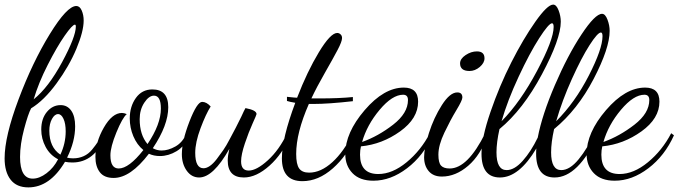

<svg xmlns="http://www.w3.org/2000/svg" viewBox="-30 -740 2944 833"><path d="M-10 -53Q-10 -148 50.5 -309Q111 -470 186 -592Q261 -714 301 -714Q316 -714 324.5 -694.5Q333 -675 333 -651Q333 -604 301.5 -528.5Q270 -453 215.5 -378.5Q161 -304 105 -270Q92 -246 74.5 -180Q57 -114 57 -59Q57 35 112 35Q141 35 172 11.5Q203 -12 222 -49Q187 -67 168 -102.5Q149 -138 149 -178Q149 -225 173.5 -254.5Q198 -284 233 -284Q262 -284 279 -260Q296 -236 296 -192Q296 -126 261 -56Q273 -53 287 -53Q312 -53 333 -62.5Q354 -72 369.5 -91Q385 -110 394.5 -124.5Q404 -139 415 -162L427 -149Q380 -35 284 -35Q267 -35 252 -38Q186 73 93 73Q42 73 16 39.5Q-10 6 -10 -53ZM116 -309Q180 -360 239.5 -470.5Q299 -581 299 -625Q299 -633 295 -633Q284 -633 250.5 -585Q217 -537 177 -458.5Q137 -380 116 -309ZM184 -173Q184 -101 232 -69Q255 -118 255 -170Q255 -204 245.5 -224.5Q236 -245 222 -245Q207 -245 195.5 -224Q184 -203 184 -173Z M384 -59Q384 -123 420.5 -186.5Q457 -250 499 -250Q508 -250 520 -245Q501 -229 475 -165.5Q449 -102 449 -66Q449 -9 485 -9Q529 -9 592 -89Q564 -112 548.5 -149Q533 -186 533 -226Q533 -278 559.5 -315Q586 -352 631 -352Q700 -352 700 -275Q700 -197 633 -97Q651 -87 671 -87Q700 -87 731 -104.5Q762 -122 778 -159L790 -149Q771 -105 736 -84Q701 -63 664 -63Q637 -63 616 -73Q536 32 463 32Q422 32 403 7Q384 -18 384 -59ZM576 -223Q576 -155 610 -115Q668 -201 668 -269Q668 -325 638 -325Q616 -325 596 -294.5Q576 -264 576 -223Z M759 -71Q759 -128 792 -213Q825 -298 847 -298Q866 -298 884 -278Q863 -245 840 -183.5Q817 -122 817 -77Q817 -10 853 -10Q866 -10 880.5 -20Q895 -30 910 -49.5Q925 -69 938.5 -88.5Q952 -108 967 -137L993 -186L1017 -234Q1030 -263 1035 -271Q1083 -262 1083 -245Q1083 -242 1066 -204.5Q1049 -167 1032.5 -118Q1016 -69 1016 -40Q1016 0 1049 0Q1083 0 1132 -44.5Q1181 -89 1216 -162L1229 -153Q1197 -73 1139.5 -21.5Q1082 30 1028 30Q958 30 958 -44Q958 -64 965 -94Q895 30 834 30Q801 30 780 0.5Q759 -29 759 -71Z M1193 -53Q1193 -139 1251 -294Q1227 -298 1215 -302V-320Q1251 -316 1259 -316Q1303 -430 1353.5 -513.5Q1404 -597 1433 -597Q1441 -597 1447.5 -591Q1454 -585 1454 -575Q1454 -560 1434.5 -523Q1415 -486 1379.5 -424Q1344 -362 1321 -313H1358Q1441 -313 1501 -319V-301Q1395 -289 1330 -289Q1327 -289 1325 -289H1310Q1255 -164 1255 -72Q1255 -27 1268 -9Q1281 9 1311 9Q1362 9 1412 -36.5Q1462 -82 1501 -162L1514 -152Q1477 -65 1414 -9.5Q1351 46 1282 46Q1193 46 1193 -53Z M1468 -72Q1468 -164 1552 -262Q1636 -360 1722 -360Q1784 -360 1784 -299Q1784 -226 1706 -170Q1628 -114 1536 -105Q1532 -88 1532 -69Q1532 15 1611 15Q1672 15 1734 -36Q1796 -87 1835 -162L1847 -153Q1807 -64 1736 -10Q1665 44 1590 44Q1531 44 1499.5 11.5Q1468 -21 1468 -72ZM1541 -124Q1611 -149 1675.5 -199Q1740 -249 1740 -306Q1740 -329 1719 -329Q1672 -329 1617 -263.5Q1562 -198 1541 -124Z M1810 -58Q1810 -97 1831 -163Q1852 -229 1887 -284Q1922 -339 1954 -339Q1976 -339 1976 -317Q1976 -305 1950 -262Q1924 -219 1898 -164.5Q1872 -110 1872 -69Q1872 -34 1883.5 -21.5Q1895 -9 1921 -9Q1999 -9 2075 -162L2084 -152Q2056 -68 2001.5 -21Q1947 26 1887 26Q1850 26 1830 2.5Q1810 -21 1810 -58ZM1966 -465Q1966 -485 1990 -501Q2014 -517 2039 -517Q2072 -517 2072 -487Q2072 -467 2051.5 -449.5Q2031 -432 2007 -432Q1966 -432 1966 -465Z M2059 -73Q2059 -141 2098 -254.5Q2137 -368 2188.5 -469.5Q2240 -571 2292.5 -645.5Q2345 -720 2370 -720Q2384 -720 2393.5 -695Q2403 -670 2403 -646Q2403 -571 2321 -417.5Q2239 -264 2137 -180Q2124 -122 2124 -79Q2124 -2 2168 -2Q2202 -2 2238 -42.5Q2274 -83 2303 -143Q2322 -242 2377.5 -371Q2433 -500 2492.5 -590Q2552 -680 2582 -680Q2596 -680 2605.5 -655Q2615 -630 2615 -606Q2615 -531 2545.5 -397.5Q2476 -264 2374 -180Q2361 -122 2361 -79Q2361 -2 2405 -2Q2442 -2 2480.5 -49Q2519 -96 2549 -162L2564 -154Q2478 30 2376 30Q2296 30 2296 -73Q2296 -88 2297 -96Q2222 30 2139 30Q2059 30 2059 -73ZM2146 -214Q2228 -297 2300 -432.5Q2372 -568 2372 -623Q2372 -639 2365 -639Q2351 -639 2309.5 -574.5Q2268 -510 2220 -407Q2172 -304 2146 -214ZM2383 -214Q2465 -296 2524.5 -412Q2584 -528 2584 -583Q2584 -599 2577 -599Q2563 -599 2528 -544.5Q2493 -490 2451 -397Q2409 -304 2383 -214Z M2515 -72Q2515 -164 2599 -262Q2683 -360 2769 -360Q2831 -360 2831 -299Q2831 -226 2753 -170Q2675 -114 2583 -105Q2579 -88 2579 -69Q2579 15 2658 15Q2719 15 2781 -36Q2843 -87 2882 -162L2894 -153Q2854 -64 2783 -10Q2712 44 2637 44Q2578 44 2546.5 11.5Q2515 -21 2515 -72ZM2588 -124Q2658 -149 2722.5 -199Q2787 -249 2787 -306Q2787 -329 2766 -329Q2719 -329 2664 -263.5Q2609 -198 2588 -124Z"/></svg>

Font: DancingScriptRegular
Style: Regular
Weight: 400
Designer: Pablo Impallari
Foundry: Pablo Impallari. www.impallari.com
Version: Version 1.002